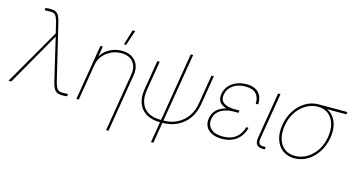

<svg xmlns="http://www.w3.org/2000/svg" viewBox="-113 -1138 3239 1746"><g transform="rotate(15 1506.5 -265.5)"><path d="M-19 0 284.7 -526.9 262.2 -619.6Q253.4 -656.7 242.9 -676.3Q232.4 -695.8 215.3 -701.9Q198.2 -708 169.9 -705.1L132.8 -704.6L134.3 -726.1Q149.4 -727.5 158.2 -728.5Q167 -729.5 180.7 -729.5Q210.9 -729.5 230.2 -720.2Q249.5 -710.9 261.5 -688.7Q273.4 -666.5 282.7 -627.4L406.7 -107.9Q416 -71.3 426.8 -51.5Q437.5 -31.7 454.8 -25.6Q472.2 -19.5 500 -22.5L534.7 -22.9L532.7 -1.5Q518.1 0 509.5 1Q501 2 487.3 2Q457 2 438 -7.3Q418.9 -16.6 407 -38.8Q395 -61 385.7 -100.1L324.7 -358.4Q315.4 -396 307.1 -433.8Q298.8 -471.7 289.6 -509.3H297.4Q276.4 -471.7 255.1 -433.8Q233.9 -396 212.4 -358.4L7.3 0Z M699.2 -342.8 642.6 0H620.1L706.5 -522.5H729L709.5 -405.3H703.6Q722.7 -447.3 754.9 -474.9Q787.1 -502.4 826.9 -516.4Q866.7 -530.3 908.2 -530.3Q964.4 -530.3 1003.2 -506.6Q1042 -482.9 1059.3 -440.9Q1076.7 -398.9 1067.4 -342.8L977.1 204.1H954.6L1044.9 -342.8Q1057.6 -417 1020.3 -462.4Q982.9 -507.8 908.7 -507.8Q857.9 -507.8 813 -486.6Q768.1 -465.3 737.5 -428Q707 -390.6 699.2 -342.8ZM909.7 -591.8 952.6 -734.9H977.1L929.7 -591.8Z M1409.2 7.8Q1331.1 7.8 1278.8 -23.2Q1226.6 -54.2 1205.1 -110.8Q1183.6 -167.5 1196.3 -245.1L1242.2 -522.5H1264.6L1218.8 -245.1Q1207.5 -177.7 1224.4 -125.7Q1241.2 -73.7 1287.4 -44.2Q1333.5 -14.6 1409.2 -14.6H1431.6Q1507.8 -14.6 1565.2 -44.2Q1622.6 -73.7 1658.7 -125.7Q1694.8 -177.7 1706.1 -245.1L1752 -522.5H1774.4L1728.5 -245.1Q1715.8 -167.5 1675.3 -110.8Q1634.8 -54.2 1572.5 -23.2Q1510.3 7.8 1431.6 7.8ZM1377 204.1 1520 -660.6H1542.5L1399.4 204.1Z M1989.7 8.3Q1933.1 8.3 1894.5 -11Q1856 -30.3 1838.9 -64Q1821.8 -97.7 1829.1 -142.1Q1835 -176.8 1853 -202.4Q1871.1 -228 1899.9 -245.4Q1928.7 -262.7 1966.3 -271.5Q2003.9 -280.3 2048.3 -280.3H2080.1L2076.7 -259.3H2035.2Q1987.3 -259.3 1948 -246.3Q1908.7 -233.4 1883.8 -207.3Q1858.9 -181.2 1852.1 -141.6Q1842.8 -85 1880.6 -49.6Q1918.5 -14.2 1993.7 -14.2Q2044.9 -14.2 2082.5 -31.2Q2120.1 -48.3 2144 -79.1Q2168 -109.9 2178.7 -151.9L2200.7 -150.9Q2189.5 -103.5 2161.6 -67.6Q2133.8 -31.7 2090.6 -11.7Q2047.4 8.3 1989.7 8.3ZM2042 -260.7Q1998 -260.7 1965.6 -268.6Q1933.1 -276.4 1912.8 -291.7Q1892.6 -307.1 1884.8 -330.6Q1877 -354 1881.8 -385.3Q1889.2 -428.2 1916.3 -460.9Q1943.4 -493.7 1986.1 -511.7Q2028.8 -529.8 2081.5 -529.8Q2132.8 -529.8 2166.7 -511.7Q2200.7 -493.7 2216.6 -460.2Q2232.4 -426.8 2230 -379.9L2207.5 -378.4Q2209.5 -440.9 2177.7 -474.1Q2146 -507.3 2078.1 -507.3Q2008.3 -507.3 1960.9 -474.1Q1913.6 -440.9 1904.3 -385.7Q1895.5 -334 1930.2 -307.9Q1964.8 -281.7 2038.6 -281.7H2080.1L2076.7 -260.7Z M2384.3 0Q2339.8 2.4 2319.8 -18.8Q2299.8 -40 2307.1 -85.9L2379.4 -522.5H2401.9L2329.6 -85.9Q2323.7 -48.8 2338.1 -34.7Q2352.5 -20.5 2388.2 -22.5Q2390.6 -22.5 2392.3 -22.5Q2394 -22.5 2396.5 -22.5L2394 -0.5Q2391.6 0 2389.2 0Q2386.7 0 2384.3 0Z M2673.3 8.8Q2607.4 8.8 2561.8 -25.4Q2516.1 -59.6 2497.1 -119.4Q2478 -179.2 2490.7 -256.8Q2503.4 -335 2542.5 -394.5Q2581.5 -454.1 2638.4 -488.3Q2695.3 -522.5 2761.2 -522.5H3031.7L3027.8 -500H2816.4H2761.2Q2702.1 -500 2649.9 -469.2Q2597.7 -438.5 2561.3 -383.5Q2524.9 -328.6 2513.2 -256.8Q2501.5 -185.1 2517.6 -130.1Q2533.7 -75.2 2573.7 -44.4Q2613.8 -13.7 2673.3 -13.7Q2732.4 -13.7 2784.2 -44.4Q2835.9 -75.2 2872.3 -130.1Q2908.7 -185.1 2920.4 -256.8Q2932.1 -328.6 2916 -383.5Q2899.9 -438.5 2860.1 -469.2Q2820.3 -500 2761.2 -500L2760.3 -518.6Q2809.6 -518.6 2847.9 -499.5Q2886.2 -480.5 2910.6 -445.8Q2935.1 -411.1 2943.8 -363Q2952.6 -314.9 2942.9 -256.8Q2930.2 -179.2 2891.1 -119.4Q2852.1 -59.6 2795.7 -25.4Q2739.3 8.8 2673.3 8.8Z"/></g></svg>

Font: Inter 28pt Thin
Style: Italic
Weight: 250
Italic angle: -9.3988°
Designer: Rasmus Andersson
Foundry: rsms
Version: Version 4.001;git-66647c0bb